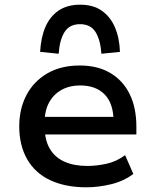

<svg xmlns="http://www.w3.org/2000/svg" viewBox="-20 -789 662 818"><path d="M348 9Q258 9 193.5 -21.5Q129 -52 95.5 -111Q62 -170 62 -251Q62 -325 92.5 -383.5Q123 -442 181 -476Q239 -510 320 -510Q396 -510 450 -478Q504 -446 532.5 -388Q561 -330 561 -249V-216H149V-291H482L464 -270Q464 -347 426.5 -386Q389 -425 321 -425Q277 -425 243 -406.5Q209 -388 189.5 -353Q170 -318 170 -266V-252Q170 -194 191.5 -156.5Q213 -119 254 -100.5Q295 -82 352 -82Q392 -82 434.5 -91.5Q477 -101 513 -128L548 -48Q507 -17 453 -4Q399 9 348 9ZM230 -560 151 -568Q154 -628 173 -673Q192 -718 229 -743.5Q266 -769 321 -769Q377 -769 413.5 -743.5Q450 -718 469.5 -673Q489 -628 491 -568L412 -560Q408 -619 387 -652.5Q366 -686 321 -686Q276 -686 255 -652.5Q234 -619 230 -560Z"/></svg>

Font: Nunito Sans 6pt SemiBold
Style: Regular
Weight: 600
Version: Version 3.101;gftools[0.9.27]